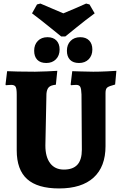

<svg xmlns="http://www.w3.org/2000/svg" viewBox="-20 -1047 683 1079"><path d="M74 -202V-516Q74 -548 68 -559Q62 -570 43 -570Q34 -570 25 -569Q16 -568 13 -568L11 -572L20 -647Q35 -646 80 -645Q125 -644 177 -644Q202 -644 245 -646Q288 -648 302 -649L294 -571Q265 -568 254 -556.5Q243 -545 241 -520L235 -229Q235 -165 262 -129.5Q289 -94 339 -94Q390 -94 415 -121.5Q440 -149 440 -206L438 -516Q437 -548 431 -559Q425 -570 408 -570Q399 -570 390.5 -569Q382 -568 379 -568L377 -572L386 -647Q399 -647 434.5 -645.5Q470 -644 504 -644Q539 -644 580.5 -646Q622 -648 634 -649L627 -572Q592 -563 582.5 -555Q573 -547 573 -525V-226Q573 -110 506 -49Q439 12 312 12Q191 12 132.5 -40.5Q74 -93 74 -202ZM160 -972 188 -1022 207 -1027Q245 -1010 336 -972Q402 -999 464 -1027L483 -1022L512 -972Q463 -936 412.5 -895Q362 -854 347 -842H324Q309 -854 258.5 -895Q208 -936 160 -972ZM172 -762Q172 -796 192.5 -817Q213 -838 247 -838Q279 -838 297 -819.5Q315 -801 315 -769Q315 -735 294.5 -714Q274 -693 240 -693Q207 -693 189.5 -711Q172 -729 172 -762ZM356 -762Q356 -796 376.5 -817Q397 -838 431 -838Q463 -838 481 -819.5Q499 -801 499 -769Q499 -735 478.5 -714Q458 -693 424 -693Q391 -693 373.5 -711Q356 -729 356 -762Z"/></svg>

Font: Alegreya ExtraBold
Style: Regular
Weight: 800
Designer: Juan Pablo del Peral
Foundry: Huerta Tipografica
Version: Version 2.007; ttfautohint (v1.6)